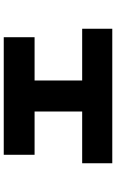

<svg xmlns="http://www.w3.org/2000/svg" viewBox="186 -781 628 1040"><g transform="rotate(-90 500.0 -261.0)"><path d="M135.7 33.2V-129.9H416V-387.7H181.6V-554.7H818.4V-387.7H584V-129.9H864.3V33.2Z"/></g></svg>

Font: GenEi M Gothic v2 Black
Style: Regular
Weight: 900
Version: Version 2.0